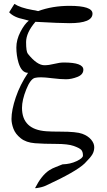

<svg xmlns="http://www.w3.org/2000/svg" viewBox="-20 -739 547 986"><path d="M455 -669Q455 -620 337 -620Q287 -620 162 -627Q114 -571 114 -522.5Q114 -474 123 -463Q170 -404 208 -404Q231 -404 258.5 -411Q286 -418 308 -418Q408 -418 408 -381Q408 -356 377.5 -344Q347 -332 319 -332Q291 -332 250.5 -337Q210 -342 190.5 -342Q171 -342 159 -339Q136 -333 114.5 -279Q93 -225 93 -185Q93 -74 217 -65Q241 -63 291 -63Q373 -63 402.5 -52Q432 -41 448 -22Q464 -3 464 17Q464 37 454.5 53.5Q445 70 415 100Q372 142 216 214Q197 223 167 227H160Q193 162 232 136Q249 125 267 118.5Q285 112 301 105Q341 104 373.5 88.5Q406 73 406 60Q406 40 397 30.5Q388 21 358.5 10.5Q329 0 267 0Q205 0 159.5 -3.5Q114 -7 86.5 -29Q59 -51 49 -78Q39 -105 39 -128Q39 -174 61 -239Q83 -304 124 -365Q91 -365 75 -417Q64 -455 64 -495Q64 -535 85 -575.5Q106 -616 128 -633Q115 -637 102 -640Q51 -650 27 -676L54 -719Q84 -699 146 -688Q162 -686 176 -682Q249 -709 337 -709Q455 -709 455 -669Z"/></svg>

Font: Cardo
Style: Regular
Weight: 400
Designer: David J. Perry
Foundry: David J. Perry
Version: Version 1.0451